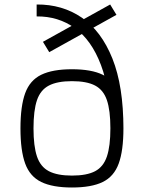

<svg xmlns="http://www.w3.org/2000/svg" viewBox="-20 -820 640 854"><path d="M300 14Q214 14 163.5 -10.5Q113 -35 92 -92.5Q71 -150 71 -249Q71 -348 92 -405.5Q113 -463 163.5 -487.5Q214 -512 300 -512Q387 -512 437 -487.5Q487 -463 508 -405.5Q529 -348 529 -249Q529 -150 508 -92.5Q487 -35 437 -10.5Q387 14 300 14ZM300 -39Q366 -39 403 -58.5Q440 -78 455.5 -124Q471 -170 471 -249Q471 -329 455.5 -374.5Q440 -420 403 -439.5Q366 -459 300 -459Q235 -459 197.5 -439.5Q160 -420 144.5 -374.5Q129 -329 129 -249Q129 -170 144.5 -124Q160 -78 197.5 -58.5Q235 -39 300 -39ZM471 -247Q471 -420 429 -531Q387 -642 313 -695Q239 -748 143 -747V-800Q257 -801 344 -741.5Q431 -682 480 -559.5Q529 -437 529 -247ZM199 -588 171 -634 470 -800 498 -754Z"/></svg>

Font: Victor Mono Thin ExtraLight
Style: Regular
Weight: 250
Monospace: yes
Version: Version 1.561;gftools[0.9.30]